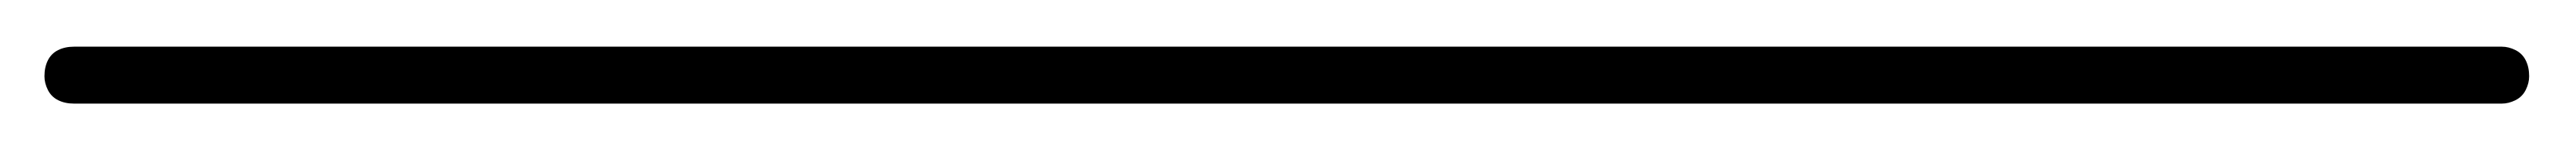

<svg xmlns="http://www.w3.org/2000/svg" viewBox="-552 -578 1130 65"><g transform="rotate(90 12.5 -545.0)"><path d="M0 -13H25V-1078H0ZM13 -25Q9 -25 6 -23.5Q3 -22 1.5 -19Q0 -16 0 -13Q0 -9 1.5 -6Q3 -3 6 -1.5Q9 0 13 0Q16 0 19 -1.5Q22 -3 23.5 -6Q25 -9 25 -13Q25 -16 23.5 -19Q22 -22 19 -23.5Q16 -25 13 -25ZM13 -1090Q9 -1090 6 -1088.5Q3 -1087 1.5 -1084Q0 -1081 0 -1078Q0 -1074 1.5 -1071Q3 -1068 6 -1066.5Q9 -1065 13 -1065Q16 -1065 19 -1066.5Q22 -1068 23.5 -1071Q25 -1074 25 -1078Q25 -1081 23.5 -1084Q22 -1087 19 -1088.5Q16 -1090 13 -1090Z"/></g></svg>

Font: Wavefont Thin
Style: Regular
Weight: 100
Monospace: yes
Version: Version 3.005;gftools[0.9.33]